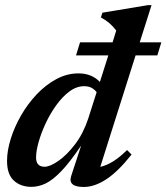

<svg xmlns="http://www.w3.org/2000/svg" viewBox="-20 -732 662 764"><path d="M282.5 -511.5 298.5 -563.5H428L442.5 -610.5Q417.5 -644 381.5 -662.5L387.5 -681.5L568 -711.5H583L536 -563.5H622L606 -511.5H519.5L379 -68Q429.5 -79 485.5 -135L503.5 -117Q449.5 -49 402.8 -18.5Q356 12 313.5 12Q248.5 12 263.5 -32.5L303 -153Q258.5 -87 224.5 -51.5Q190.5 -16 162 -2.2Q133.5 11.5 105.5 11.5Q62 11.5 35 -13.5Q8 -38.5 8 -91.5Q8 -132.5 22.8 -179.8Q37.5 -227 64 -273Q90.5 -319 126.2 -356.8Q162 -394.5 204.2 -417.2Q246.5 -440 292.5 -440Q344.5 -440 377.5 -406L411 -511.5ZM123.5 -105.5Q123.5 -68.5 157.5 -68.5Q179 -68.5 212.5 -91.8Q246 -115 278.8 -158Q311.5 -201 331 -260L364.5 -365Q357.5 -375 345.2 -382Q333 -389 315 -389Q284.5 -389 256.2 -368Q228 -347 203.8 -313.2Q179.5 -279.5 161.5 -240.8Q143.5 -202 133.5 -166.2Q123.5 -130.5 123.5 -105.5Z"/></svg>

Font: Newsreader Text SemiBold
Style: Italic
Weight: 600
Italic angle: -17°
Designer: Hugues Gentile
Foundry: Production Type
Version: Version 1.001